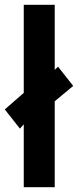

<svg xmlns="http://www.w3.org/2000/svg" viewBox="-44 -780 325 800"><path d="M55 0V-262L39 -244L-24 -324L55 -393V-760H184V-489L198 -502L261 -422L184 -358V0Z"/></svg>

Font: Noto Sans Gujarati ExtraCondensed
Style: Bold
Weight: 700
Width: 2
Designer: Jelle Bosma - Monotype Design Team, Universal Thirst
Foundry: Monotype Imaging Inc.
Version: Version 2.106; ttfautohint (v1.8.4.7-5d5b)